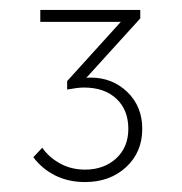

<svg xmlns="http://www.w3.org/2000/svg" viewBox="-20 -696 366 386"><path d="M151 -330Q117 -330 90.5 -343.5Q64 -357 47 -380L65 -399Q78 -380 100.5 -367.5Q123 -355 151 -355Q189 -355 213.5 -377.5Q238 -400 238 -437Q238 -475 214 -497.5Q190 -520 149 -520Q142 -520 134 -519Q126 -518 115 -516L124 -530Q132 -536 142 -538Q152 -540 162 -540Q206 -540 236 -511Q266 -482 266 -437Q266 -390 233.5 -360Q201 -330 151 -330ZM115 -516V-533L231 -661L262 -659L144 -529ZM61 -652V-676H262V-659L238 -652Z"/></svg>

Font: Outfit Thin
Style: Regular
Weight: 100
Designer: Rodrigo Fuenzalida
Foundry: fragTYPE
Version: Version 1.000